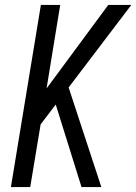

<svg xmlns="http://www.w3.org/2000/svg" viewBox="-20 -755 550 775"><path d="M24 0 145 -735H223L168 -398L417 -735H510L257 -402L389 0H309L205 -333L144 -253L102 0Z"/></svg>

Font: Iosevka
Style: Italic
Weight: 400
Italic angle: -9°
Monospace: yes
Designer: Belleve Invis
Foundry: Belleve Invis
Version: Version 32.5.0; ttfautohint (v1.8.4)